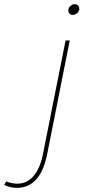

<svg xmlns="http://www.w3.org/2000/svg" viewBox="-160 -712 410 925"><path d="M-80 173Q-32 174 0.5 137.5Q33 101 47 30L156 -517H176L67 32Q51 112 14.5 152.5Q-22 193 -78 193Q-110 193 -140 179L-130 162Q-109 171 -80 173ZM222 -670Q222 -658 212 -649Q202 -640 190 -640Q181 -640 175 -646.5Q169 -653 169 -662Q169 -674 179 -683Q189 -692 201 -692Q210 -692 216 -685.5Q222 -679 222 -670Z"/></svg>

Font: Gontserrat Thin
Style: Italic
Weight: 250
Italic angle: -11.3°
Designer: Julieta Ulanovsky
Foundry: Julieta Ulanovsky
Version: Version 6.001